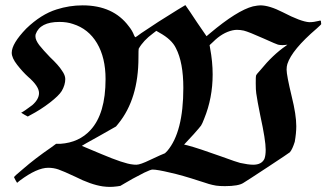

<svg xmlns="http://www.w3.org/2000/svg" viewBox="-20 -703 1280 753"><path d="M677 -665 707 -683 725 -657Q749 -620 790 -561Q796 -566 803 -572Q910 -662 972 -678Q992 -682 1001 -682Q1036 -682 1089 -655Q1160 -618 1193 -616Q1211 -616 1230 -621Q1236 -623 1237.5 -622Q1239 -621 1239 -616Q1239 -611 1240 -609Q1240 -607 1222 -591Q1125 -508 1107 -452Q1104 -442 1104 -430Q1104 -408 1124 -325Q1142 -253 1142 -208Q1142 -181 1136 -147Q1127 -118 1117 -106Q1114 -103 1030.5 -48Q947 7 935 14Q916 27 862 27Q852 27 843 26.5Q834 26 827.5 25Q821 24 812.5 22Q804 20 799 18.5Q794 17 782 13Q770 9 763 7Q693 -16 647 -26Q597 -38 578 -38Q571 -38 546 -26Q493 1 469 16L452 26L439 28Q423 30 411 30Q399 30 383 28Q336 21 275 -10Q228 -32 209 -38.5Q190 -45 169 -45Q125 -45 58 5L47 14L41 4L35 -8Q35 -11 70 -40Q117 -81 181 -125L200 -139H217Q290 -144 335 -193Q394 -257 394 -393Q394 -477 360.5 -533.5Q327 -590 266 -609Q243 -617 213 -617Q137 -617 120 -569Q119 -566 119 -560Q119 -546 134 -526Q149 -507 176 -479Q210 -447 223 -426Q236 -408 236 -393Q236 -370 222 -346Q211 -328 175.5 -300.5Q140 -273 98 -251L89 -246L76 -253L63 -261Q74 -266 107 -291Q133 -314 133 -338Q133 -365 90 -402Q69 -421 47.5 -448.5Q26 -476 26 -496Q26 -532 83 -591Q141 -647 202 -666Q252 -682 304 -682Q424 -682 485 -600Q499 -583 506 -564L510 -557Q513 -557 534 -573Q597 -616 677 -665ZM936 -583Q922 -586 909 -586Q902 -586 892 -584Q852 -575 816 -539L802 -526L804 -514Q814 -461 814 -411Q814 -319 781 -238Q773 -217 768.5 -210.5Q764 -204 740 -177Q707 -142 702 -136L715 -133Q757 -122 846 -90Q912 -66 922 -64Q954 -57 973 -57Q1006 -57 1017 -80Q1022 -93 1022 -116Q1022 -153 1001 -249Q989 -308 985 -337Q983 -350 983 -377Q983 -403 984 -406Q985 -411 1002 -429Q1050 -488 1101 -523Q1103 -524 1105 -526L1107 -528Q1104 -527 1102 -527Q1100 -527 1095.5 -526.5Q1091 -526 1088 -526Q1078 -526 1070 -528Q1065 -529 1014 -552Q956 -578 936 -583ZM605 -575 593 -582Q587 -578 580 -572Q542 -544 524 -512Q523 -510 523 -477Q523 -315 444 -218L435 -207L368 -169Q301 -132 301 -131Q307 -128 315 -125Q350 -110 377 -99Q467 -61 500 -58Q506 -57 515 -57Q530 -57 569 -76Q602 -91 608 -94L627 -102L636 -111Q699 -185 699 -358Q699 -458 670 -514Q654 -548 605 -575Z"/></svg>

Font: KaTeX_Fraktur
Style: Bold
Weight: 700
Version: Version 1.1; ttfautohint (v1.3)